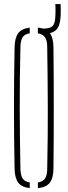

<svg xmlns="http://www.w3.org/2000/svg" viewBox="-20 -944 342 968"><path d="M171 4.5V-24Q196 -28 206.8 -43.5Q217.5 -59 218 -91.5Q220 -174.5 220.5 -251.5Q221 -328.5 221 -403Q221 -477.5 220 -552.8Q219 -628 218 -708Q217.5 -741 206.8 -756.2Q196 -771.5 171 -776V-804.5Q185 -803.5 196 -800H199.5Q233.5 -800 245.5 -813Q257.5 -826 259 -860.5Q259.5 -870.5 259.8 -881.2Q260 -892 259.8 -902.8Q259.5 -913.5 259 -923.5H285.5Q286 -913.5 286.2 -902.8Q286.5 -892 286.2 -881.2Q286 -870.5 285.5 -860.5Q283 -814 264 -794Q252 -782 231.5 -777Q249 -753.5 249.5 -705.5Q250.5 -624 250.8 -548.5Q251 -473 251 -399.5Q251 -326 250.8 -250.5Q250.5 -175 249.5 -93.5Q249 -46 231 -22.8Q213 0.5 171 4.5ZM130 4.5Q89.5 0 72 -23.2Q54.5 -46.5 53.5 -93.5Q52 -175 51.2 -250.5Q50.5 -326 50.5 -399.8Q50.5 -473.5 51.2 -548.8Q52 -624 53.5 -705.5Q54.5 -753.5 72 -776.8Q89.5 -800 130 -804.5V-776Q105 -772.5 94.5 -756.8Q84 -741 83 -708Q81 -628 80.2 -552.8Q79.5 -477.5 79.5 -403Q79.5 -328.5 80.5 -251.5Q81.5 -174.5 83 -91.5Q84 -59 94.5 -43.5Q105 -28 130 -24Z"/></svg>

Font: Big Shoulders Stencil Display Thin ExtraLight
Style: Regular
Weight: 250
Version: Version 2.001